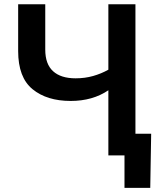

<svg xmlns="http://www.w3.org/2000/svg" viewBox="-20 -748 769 924"><path d="M320.3 -262.2Q205.6 -262.2 136.5 -318.8Q67.4 -375.5 67.4 -502V-727.5H197.8V-509.3Q197.8 -439.5 235.4 -405.3Q272.9 -371.1 343.8 -371.1Q388.7 -371.1 428.2 -382.3Q467.8 -393.6 501.5 -412.6V-727.5H631.8V0H501.5V-313.5Q425.8 -262.2 320.3 -262.2ZM579.1 156.2V0H538.6V-104.5H707.5L703.1 156.2Z"/></svg>

Font: Inter-SemiBold
Style: Regular
Weight: 600
Designer: Rasmus Andersson
Foundry: rsms
Version: Version 4.000;git-a52131595